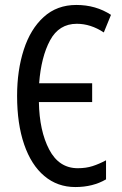

<svg xmlns="http://www.w3.org/2000/svg" viewBox="-20 -745 493 775"><path d="M138 -409H352V-333H137Q139 -217 178.5 -141.5Q218 -66 294 -66Q327 -66 353.5 -74.5Q380 -83 408 -98V-21Q355 10 284 10Q212 10 159 -34.5Q106 -79 77.5 -162Q49 -245 49 -358Q49 -461 76 -544.5Q103 -628 156.5 -676.5Q210 -725 288 -725Q367 -725 428 -685L399 -614Q346 -649 290 -649Q218 -649 182 -582Q146 -515 138 -409Z"/></svg>

Font: Noto Sans UI Cond
Style: Regular
Weight: 400
Width: 3
Designer: Monotype Design Team
Foundry: Monotype Imaging Inc.
Version: Version 1.001